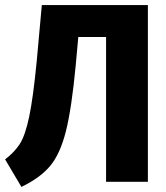

<svg xmlns="http://www.w3.org/2000/svg" viewBox="-32 -713 652 753"><path d="M548 0H384V-568H275L265 -457Q249 -288 226.5 -198.5Q204 -109 164.5 -62Q125 -15 52 20L-12 -88Q25 -116 46 -149Q67 -182 82.5 -255.5Q98 -329 112 -473L132 -693H548Z"/></svg>

Font: Fira Mono
Style: Bold
Weight: 700
Monospace: yes
Designer: Carrois Corporate & Edenspiekermann AG
Foundry: Carrois Corporate GbR & Edenspiekermann AG
Version: Version 3.206